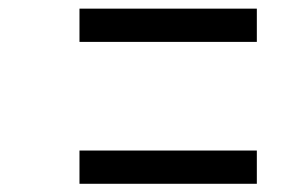

<svg xmlns="http://www.w3.org/2000/svg" viewBox="-20 -601 707 451"><path d="M166.7 -247.4H583.3V-169.3H166.7ZM166.7 -580.7H583.3V-502.6H166.7Z"/></svg>

Font: TypoPRO Monoid
Style: Regular
Weight: 400
Width: 4
Monospace: yes
Designer: Andreas Larsen (@larsenwork)
Version: Version 0.61